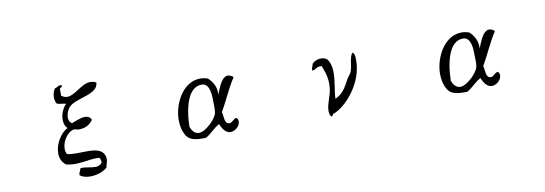

<svg xmlns="http://www.w3.org/2000/svg" viewBox="-55 -987 4110 1447"><g transform="rotate(-10 2000.0 -263.5)"><path d="M709 -595C695 -602 682 -605 669 -606C631 -608 596 -585 562 -563C532 -544 504 -526 475 -526C460 -526 445 -531 430 -543C430 -559 431 -575 430 -591C430 -607 451 -600 449 -617C433 -631 413 -609 394 -605C373 -575 366 -525 387 -490C406 -481 436 -483 457 -476C432 -454 409 -403 410 -358C411 -334 418 -311 435 -294C383 -269 333 -190 333 -118C333 -83 345 -51 375 -27C417 -14 463 -17 507 -22C553 -28 597 -36 635 -31C641 -22 640 -7 645 3C633 25 613 31 590 31C554 31 511 16 479 21C475 38 459 59 464 73C485 89 514 95 543 95C592 95 643 77 672 51C678 18 693 0 683 -35C667 -90 608 -97 542 -96C492 -96 438 -91 397 -102C390 -115 387 -130 387 -145C387 -205 436 -268 479 -275C491 -277 504 -269 517 -269C566 -268 605 -289 627 -324C618 -346 600 -354 579 -354C544 -354 499 -333 475 -324C458 -334 452 -350 451 -368C450 -399 466 -434 482 -450C510 -479 568 -492 618 -510C667 -527 708 -549 709 -595Z M1735 -455C1723 -465 1709 -474 1693 -474C1656 -474 1630 -423 1613 -381C1607 -367 1598 -344 1598 -344C1604 -397 1580 -443 1542 -478C1523 -484 1505 -488 1485 -488C1424 -488 1375 -456 1339 -410C1295 -353 1271 -275 1271 -209C1271 -165 1280 -118 1305 -81C1332 -41 1391 -40 1434 -40H1450C1492 -63 1523 -103 1565 -125C1579 -94 1601 -51 1641 -51C1676 -51 1715 -84 1715 -120C1715 -130 1711 -140 1705 -148C1680 -150 1669 -118 1644 -118C1602 -118 1612 -183 1602 -210C1649 -290 1683 -377 1735 -455ZM1552 -302C1552 -275 1555 -241 1550 -215C1541 -168 1456 -86 1406 -86C1372 -86 1353 -114 1342 -143C1343 -200 1351 -305 1389 -374C1411 -413 1442 -441 1488 -441C1551 -441 1552 -346 1552 -302Z M2666 -410C2666 -431 2670 -472 2648 -481C2622 -448 2627 -387 2611 -343C2605 -326 2587 -310 2577 -291C2546 -233 2519 -184 2462 -161C2465 -225 2484 -298 2483 -363C2482 -400 2475 -435 2454 -463C2420 -492 2365 -478 2339 -451C2337 -430 2322 -419 2329 -399C2357 -403 2364 -427 2403 -421C2428 -361 2442 -308 2433 -240C2426 -187 2395 -131 2395 -81C2395 -65 2398 -50 2406 -36C2426 -32 2418 -56 2436 -54C2553 -108 2664 -263 2666 -410Z M3735 -455C3723 -465 3709 -474 3693 -474C3656 -474 3630 -423 3613 -381C3607 -367 3598 -344 3598 -344C3604 -397 3580 -443 3542 -478C3523 -484 3505 -488 3485 -488C3424 -488 3375 -456 3339 -410C3295 -353 3271 -275 3271 -209C3271 -165 3280 -118 3305 -81C3332 -41 3391 -40 3434 -40H3450C3492 -63 3523 -103 3565 -125C3579 -94 3601 -51 3641 -51C3676 -51 3715 -84 3715 -120C3715 -130 3711 -140 3705 -148C3680 -150 3669 -118 3644 -118C3602 -118 3612 -183 3602 -210C3649 -290 3683 -377 3735 -455ZM3552 -302C3552 -275 3555 -241 3550 -215C3541 -168 3456 -86 3406 -86C3372 -86 3353 -114 3342 -143C3343 -200 3351 -305 3389 -374C3411 -413 3442 -441 3488 -441C3551 -441 3552 -346 3552 -302Z"/></g></svg>

Font: Yuji Syuku Std R
Style: Regular
Weight: 400
Designer: Kataoka Yuji
Foundry: Kinuta Font Factory
Version: Version 3.000;hotconv 1.0.111;makeotfexe 2.5.65597